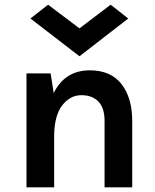

<svg xmlns="http://www.w3.org/2000/svg" viewBox="-20 -799 663 819"><path d="M110 -720 319 -559 527 -720 452 -779 319 -678 185 -779ZM93 0V-486H196L209 -402Q257 -499 363 -499Q453 -499 498.5 -440Q544 -381 544 -284V0H426V-284Q426 -338 400 -365.5Q374 -393 327 -393Q280 -393 246.5 -351Q213 -309 211 -225V0Z"/></svg>

Font: Karmilla
Style: Bold
Weight: 700
Designer: Jonathan Pinhorn
Version: Version 1.000